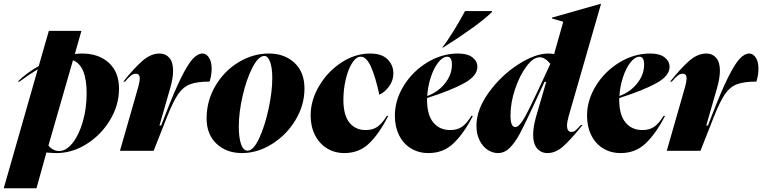

<svg xmlns="http://www.w3.org/2000/svg" viewBox="-90 -806 4073 1026"><path d="M345 -641 310 -518Q336 -520 348 -520Q437 -520 491.5 -470.5Q546 -421 546 -332Q546 -244 498 -164.5Q450 -85 373 -36.5Q296 12 212 12Q193 12 158 9L105 200H-70L112 -436Q73 -413 14 -370H5Q51 -416 117 -453L171 -641ZM226 1Q264 1 298 -42Q332 -85 352.5 -156Q373 -227 373 -307Q373 -455 300 -484L169 -29Q179 -15 194 -7Q209 1 226 1Z M657 -386Q657 -412 636 -412Q622 -412 609 -401.5Q596 -391 578 -370H569Q624 -439 669.5 -479.5Q715 -520 763 -520Q795 -520 815 -497Q835 -474 835 -428Q835 -388 819 -333L762 -135H771L792 -189Q843 -321 879 -393Q915 -465 941 -492.5Q967 -520 992 -520Q1012 -520 1026.5 -498.5Q1041 -477 1041 -439Q1041 -405 1030 -370Q963 -370 925.5 -355.5Q888 -341 862 -303Q836 -265 804 -185L731 0H551L649 -342Q657 -372 657 -386Z M1203 12Q1120 12 1067 -38Q1014 -88 1014 -173Q1014 -267 1061 -347Q1108 -427 1185 -473.5Q1262 -520 1347 -520Q1430 -520 1483.5 -470.5Q1537 -421 1537 -333Q1537 -244 1489 -164.5Q1441 -85 1363.5 -36.5Q1286 12 1203 12ZM1233 -1Q1264 -1 1294.5 -66Q1325 -131 1345 -223.5Q1365 -316 1365 -389Q1365 -443 1353.5 -475Q1342 -507 1323 -507Q1291 -507 1259 -445Q1227 -383 1206.5 -293.5Q1186 -204 1186 -130Q1186 -71 1198 -36Q1210 -1 1233 -1Z M1888 -520Q1950 -520 1981 -489Q2012 -458 2012 -414Q2012 -375 1988.5 -343.5Q1965 -312 1937 -300Q1916 -397 1892 -450Q1868 -503 1838 -503Q1813 -503 1791.5 -469Q1770 -435 1757.5 -381.5Q1745 -328 1745 -273Q1745 -191 1777 -151Q1809 -111 1864 -111Q1902 -111 1927.5 -129Q1953 -147 1977 -187H1985Q1938 -94 1884 -41Q1830 12 1750 12Q1698 12 1657 -13.5Q1616 -39 1593 -84.5Q1570 -130 1570 -189Q1570 -270 1615.5 -347Q1661 -424 1734.5 -472Q1808 -520 1888 -520Z M2358 -520Q2408 -520 2434.5 -499.5Q2461 -479 2461 -449Q2461 -400 2389.5 -361Q2318 -322 2192 -282V-273Q2192 -192 2225.5 -151.5Q2259 -111 2316 -111Q2354 -111 2379.5 -129Q2405 -147 2429 -187H2437Q2390 -95 2335 -41.5Q2280 12 2200 12Q2147 12 2106 -13Q2065 -38 2042.5 -83.5Q2020 -129 2020 -188Q2020 -270 2067 -347Q2114 -424 2192.5 -472Q2271 -520 2358 -520ZM2325 -461Q2325 -482 2318.5 -492.5Q2312 -503 2301 -503Q2276 -503 2252 -472.5Q2228 -442 2212 -393Q2196 -344 2193 -293Q2251 -314 2288 -360.5Q2325 -407 2325 -461ZM2395 -747H2539V-742Q2502 -705 2428.5 -652.5Q2355 -600 2278 -552H2273Q2297 -581 2333.5 -640Q2370 -699 2395 -747Z M2940 -135Q2940 -101 2964 -101Q2976 -101 2986.5 -110Q2997 -119 3014 -138H3023L3009 -121Q2958 -58 2918.5 -23Q2879 12 2835 12Q2802 12 2780.5 -12.5Q2759 -37 2759 -87Q2759 -127 2775 -184L2829 -369H2820L2798 -322Q2764 -248 2761 -242Q2715 -143 2689 -94Q2663 -45 2634.5 -16.5Q2606 12 2571 12Q2542 12 2515.5 -5.5Q2489 -23 2472.5 -56.5Q2456 -90 2456 -134Q2456 -220 2521 -310.5Q2586 -401 2677.5 -460.5Q2769 -520 2841 -520Q2856 -520 2871 -517L2920 -690L2860 -707V-712L3121 -786H3122L2949 -186Q2940 -153 2940 -135ZM2663 -127Q2683 -127 2708.5 -170Q2734 -213 2787 -327L2851 -465Q2822 -500 2794 -500Q2760 -500 2723.5 -451.5Q2687 -403 2662.5 -330Q2638 -257 2638 -190Q2638 -127 2663 -127Z M3385 -520Q3435 -520 3461.5 -499.5Q3488 -479 3488 -449Q3488 -400 3416.5 -361Q3345 -322 3219 -282V-273Q3219 -192 3252.5 -151.5Q3286 -111 3343 -111Q3381 -111 3406.5 -129Q3432 -147 3456 -187H3464Q3417 -95 3362 -41.5Q3307 12 3227 12Q3174 12 3133 -13Q3092 -38 3069.5 -83.5Q3047 -129 3047 -188Q3047 -270 3094 -347Q3141 -424 3219.5 -472Q3298 -520 3385 -520ZM3352 -461Q3352 -482 3345.5 -492.5Q3339 -503 3328 -503Q3303 -503 3279 -472.5Q3255 -442 3239 -393Q3223 -344 3220 -293Q3278 -314 3315 -360.5Q3352 -407 3352 -461Z M3579 -386Q3579 -412 3558 -412Q3544 -412 3531 -401.5Q3518 -391 3500 -370H3491Q3546 -439 3591.5 -479.5Q3637 -520 3685 -520Q3717 -520 3737 -497Q3757 -474 3757 -428Q3757 -388 3741 -333L3684 -135H3693L3714 -189Q3765 -321 3801 -393Q3837 -465 3863 -492.5Q3889 -520 3914 -520Q3934 -520 3948.5 -498.5Q3963 -477 3963 -439Q3963 -405 3952 -370Q3885 -370 3847.5 -355.5Q3810 -341 3784 -303Q3758 -265 3726 -185L3653 0H3473L3571 -342Q3579 -372 3579 -386Z"/></svg>

Font: Nyght Serif Dark Italic
Style: Regular
Weight: 800
Italic angle: -16°
Designer: Maksym Kobuzan
Version: Version 0.400